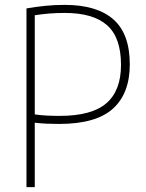

<svg xmlns="http://www.w3.org/2000/svg" viewBox="-20 -767 600 787"><path d="M88.5 0V-732.5Q126 -739 164.5 -743Q203 -747 245 -747Q376.5 -747 444.2 -688Q512 -629 512 -503Q512 -384 442.8 -321.5Q373.5 -259 222.5 -259Q196 -259 172 -260Q148 -261 122.5 -264V0ZM225 -292Q356 -292 416 -343.8Q476 -395.5 476 -501Q476 -613 419 -663.5Q362 -714 245 -714Q211.5 -714 181.2 -711.5Q151 -709 122.5 -704.5V-298Q147.5 -294.5 172.5 -293.2Q197.5 -292 225 -292Z"/></svg>

Font: Encode Sans Semi Condensed Thin
Style: Regular
Weight: 100
Width: 4
Designer: Multiple Designers
Foundry: Impallari Type
Version: Version 3.000; ttfautohint (v1.8.3) -l 8 -r 50 -G 200 -x 14 